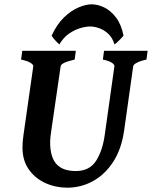

<svg xmlns="http://www.w3.org/2000/svg" viewBox="-20 -849 700 884"><path d="M659.7 -615.2 654.3 -574.7Q623.5 -567.9 608.9 -559.6Q594.2 -551.3 593.3 -544.4L551.8 -250Q540 -164.6 502.2 -105.5Q464.4 -46.4 408.9 -15.6Q353.5 15.1 289.1 15.1Q235.8 15.1 188.7 -6.3Q141.6 -27.8 112.5 -69.1Q83.5 -110.4 83.5 -169.9Q83.5 -196.3 87.9 -226.1L133.3 -544.4Q134.3 -550.3 121.6 -559.1Q108.9 -567.9 77.1 -574.7L82.5 -615.2H329.1L323.7 -574.7Q261.7 -560.5 259.3 -544.4L216.3 -249Q214.4 -234.9 212.6 -220.7Q210.9 -206.5 210.9 -193.8Q210.9 -126 239.7 -93.8Q268.6 -61.5 328.6 -61.5Q392.6 -61.5 422.6 -108.9Q452.6 -156.2 462.4 -229L506.8 -544.4Q507.8 -550.3 496.6 -559.1Q485.4 -567.9 453.6 -574.7L459 -615.2ZM217.8 -685.1Q242.2 -737.8 275.1 -769.3Q308.1 -800.8 341.8 -814.9Q375.5 -829.1 401.4 -829.1Q430.2 -829.1 460 -814.7Q489.7 -800.3 513.9 -768.8Q538.1 -737.3 548.8 -685.1Q542.5 -676.8 528.6 -663.1Q514.6 -649.4 507.3 -644.5Q497.6 -675.8 478.3 -693.6Q459 -711.4 436.5 -719.2Q414.1 -727.1 395.5 -727.1Q375 -727.1 348.6 -719.2Q322.3 -711.4 296.9 -693.6Q271.5 -675.8 253.4 -644.5Q247.1 -649.4 234.9 -662.6Q222.7 -675.8 217.8 -685.1Z"/></svg>

Font: Gentium Book Plus
Style: Bold Italic
Weight: 700
Italic angle: -8°
Designer: Victor Gaultney, Annie Olsen, Iska Routamaa, Becca Hirsbrunner
Foundry: SIL International
Version: Version 6.101